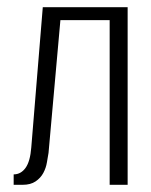

<svg xmlns="http://www.w3.org/2000/svg" viewBox="-20 -514 419 534"><path d="M18 0V-29Q38 -29 51 -47Q64 -65 67 -104L99 -494H335V0H285V-458H148L115 -89Q113 -78 110.5 -62.5Q108 -47 100.5 -33Q93 -19 79 -9.5Q65 0 43 0Z"/></svg>

Font: Alumni Sans Light
Style: Regular
Weight: 300
Version: Version 1.018